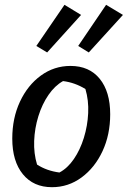

<svg xmlns="http://www.w3.org/2000/svg" viewBox="-20 -768 531 798"><path d="M196 10Q119 10 75 -44Q31 -98 31 -192Q31 -277 63 -345.5Q95 -414 150 -454Q205 -494 273 -494Q351 -494 394.5 -440.5Q438 -387 438 -293Q438 -208 406 -139.5Q374 -71 319 -30.5Q264 10 196 10ZM227 -51Q261 -69 287 -107Q313 -145 328.5 -195Q344 -245 346.5 -298Q349 -351 335 -398Q291 -425 242 -431Q208 -412 181.5 -373.5Q155 -335 139.5 -285Q124 -235 122 -182.5Q120 -130 134 -84Q174 -58 227 -51ZM248 -748 317 -706 176 -550 131 -577ZM421 -748 491 -706 349 -550 305 -577Z"/></svg>

Font: Piazzolla Medium
Style: Italic
Weight: 500
Italic angle: -11.3°
Designer: Juan Pablo del Peral
Foundry: Huerta Tipografica
Version: Version 1.330